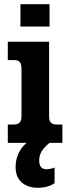

<svg xmlns="http://www.w3.org/2000/svg" viewBox="-20 -678 333 911"><path d="M215 -552H77V-658H215ZM166 83Q166 125 200 125Q218 125 239 117V191Q208 213 159 213Q113 213 83.5 188Q54 163 54 113Q54 80 68 50Q82 20 106 0H17V-87H43Q64 -87 73 -96.5Q82 -106 82 -126V-351Q82 -373 74.5 -383Q67 -393 45 -393H17V-480H213V-124Q213 -105 221.5 -96Q230 -87 250 -87H276V0H215Q190 20 178 39.5Q166 59 166 83Z"/></svg>

Font: Pridi Medium
Style: Regular
Weight: 500
Designer: Katatrad Team
Foundry: CadsonDemak
Version: Version 1.001